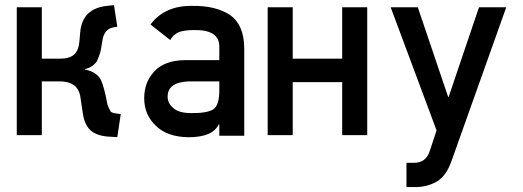

<svg xmlns="http://www.w3.org/2000/svg" viewBox="-20 -535 2070 760"><path d="M458 -83.5 444.3 7.8 411.1 5.9Q363.3 2.9 338.9 -18.6Q314.5 -40 307.6 -87.9L298.3 -150.4Q289.1 -212.9 216.3 -212.9H145.5V0H46.4V-506.3H145.5V-302.7H216.3Q254.4 -302.7 272.7 -318.4Q291 -334 294.4 -371.6L297.4 -406.2Q305.2 -502.9 407.2 -512.2L431.2 -514.6L444.3 -429.2L431.2 -427.2Q392.6 -421.4 385.3 -374.5L379.4 -338.9Q376.5 -321.8 363.3 -292Q345.2 -267.6 316.4 -261.7V-259.8Q353.5 -252.9 374.5 -227.1Q386.2 -210.9 398.4 -155.8L404.3 -126Q406.2 -114.7 418.5 -92.8Q426.8 -86.9 446.3 -85Z M848.1 2.4V-42.5H846.2Q832 -16.1 803.7 -4.4Q773.4 8.3 724.6 8.3Q640.6 6.3 597.7 -36.6Q550.8 -79.6 550.8 -146.5Q550.8 -210 591.3 -252.9Q631.8 -295.9 710.9 -296.9H848.1V-350.6Q848.6 -418 747.1 -416Q711.9 -416 688.5 -408.2Q665.5 -397.9 653.8 -376.5L575.7 -438Q632.3 -513.7 742.2 -511.7Q834.5 -512.7 890.6 -475.6Q945.8 -437 946.8 -344.7V2.4ZM848.1 -175.8V-212.9H729.5Q642.6 -210.4 643.6 -151.4Q643.6 -126 666 -107.4Q687.5 -87.4 736.8 -87.4Q799.3 -86.4 824.7 -102.5Q848.1 -118.7 848.1 -175.8Z M1433.6 0H1334.5V-210H1138.7V0H1039.6V-506.3H1138.7V-302.7H1334.5V-506.3H1433.6Z M1708 -19 1526.4 -506.3H1633.8L1753.9 -151.4H1755.9L1876 -506.3H1983.9L1766.1 105.5Q1744.6 164.1 1707 184.8Q1669.4 205.6 1623 205.6H1588.9V109.4H1619.1Q1665 109.4 1680.2 65.4Z"/></svg>

Font: Alte DIN 1451 Mittelschrift
Style: Regular
Weight: 400
Designer: Peter Wiegel
Foundry: Peter Wiegel
Version: Version 1.002 September 20, 2019